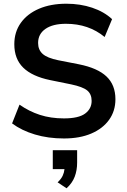

<svg xmlns="http://www.w3.org/2000/svg" viewBox="-20 -735 685 1033"><path d="M324 10Q239 10 167.5 -11.5Q96 -33 45 -71L85 -172Q136 -136 194.5 -117Q253 -98 324 -98Q403 -98 438 -124Q473 -150 473 -192Q473 -229 449 -248.5Q425 -268 363 -281L250 -304Q153 -324 105 -371Q57 -418 57 -497Q57 -563 92 -612Q127 -661 190 -688Q253 -715 337 -715Q412 -715 476 -693.5Q540 -672 583 -632L543 -536Q457 -607 335 -607Q264 -607 224.5 -579.5Q185 -552 185 -504Q185 -467 209.5 -445Q234 -423 293 -411L405 -389Q505 -369 553 -323.5Q601 -278 601 -201Q601 -138 567 -90.5Q533 -43 471 -16.5Q409 10 324 10ZM338 278 290 246Q309 228 317 211Q325 194 327 175H264V73H395V140Q395 181 382 215.5Q369 250 338 278Z"/></svg>

Font: MulishBold
Style: Bold
Weight: 700
Designer: Vernon Adams
Foundry: Vernon Adams
Version: Version 3.602; ttfautohint (v1.8.3)